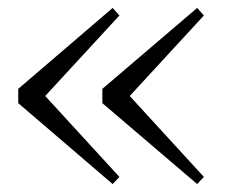

<svg xmlns="http://www.w3.org/2000/svg" viewBox="-20 -515 569 484"><path d="M477 -51 238 -255V-291L477 -495L494 -476L307 -273L494 -69ZM264 -51 26 -255V-291L264 -495L281 -476L94 -273L281 -69Z"/></svg>

Font: Early Summer Mincho Light
Style: Regular
Weight: 300
Designer: GuiWonder
Version: Version 1.002